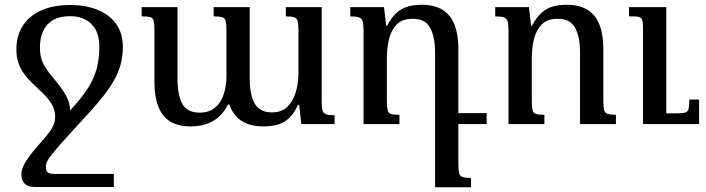

<svg xmlns="http://www.w3.org/2000/svg" viewBox="-20 -522 2971 808"><path d="M128 265Q97 265 83.5 250.5Q70 236 70 213Q70 200 74.5 186.5Q79 173 90.5 154.5Q102 136 124 109.5Q146 83 181.5 44.5Q217 6 268 -49Q306 -90 331 -123.5Q356 -157 370.5 -188.5Q385 -220 391.5 -253.5Q398 -287 398 -327Q398 -369 382.5 -397Q367 -425 339.5 -439.5Q312 -454 275 -454Q231 -454 202.5 -437Q174 -420 161 -390.5Q148 -361 148 -322Q148 -296 154 -275.5Q160 -255 173 -235Q186 -215 208 -189Q240 -152 257.5 -120Q275 -88 275 -57Q275 -29 261 -0.5Q247 28 218 63H164Q182 43 192.5 27.5Q203 12 207.5 -1.5Q212 -15 212 -30Q212 -49 205.5 -67Q199 -85 182.5 -105.5Q166 -126 137 -152Q105 -181 85.5 -206Q66 -231 57.5 -257Q49 -283 49 -314Q49 -370 75 -412Q101 -454 152 -477.5Q203 -501 276 -501Q340 -501 390 -481Q440 -461 468.5 -421.5Q497 -382 497 -325Q497 -294 491 -264.5Q485 -235 470 -203.5Q455 -172 427.5 -134.5Q400 -97 357 -50Q296 17 259 57.5Q222 98 203.5 121Q185 144 179 156.5Q173 169 173 180Q173 196 180.5 203Q188 210 213 210H459V265Z M1183 -492H1334V-93Q1334 -69 1337.5 -57Q1341 -45 1352.5 -41Q1364 -37 1388 -37V0H1248L1239 -81H1234Q1218 -45 1196.5 -25Q1175 -5 1148.5 2.5Q1122 10 1089 10Q1049 10 1020.5 -1Q992 -12 973.5 -33Q955 -54 945 -82H939Q923 -49 899.5 -29Q876 -9 846.5 0.5Q817 10 782 10Q704 10 667 -36.5Q630 -83 630 -178V-397Q630 -423 626.5 -435Q623 -447 612 -450Q601 -453 576 -453V-492H727V-191Q727 -123 747 -85.5Q767 -48 820 -48Q860 -48 885 -69Q910 -90 921.5 -125.5Q933 -161 933 -203V-393Q933 -420 930 -433Q927 -446 915.5 -449.5Q904 -453 879 -453V-492H1031V-191Q1031 -123 1052 -86Q1073 -49 1125 -49Q1164 -49 1188.5 -72Q1213 -95 1224.5 -133.5Q1236 -172 1236 -216V-393Q1236 -419 1233 -432Q1230 -445 1219 -449Q1208 -453 1183 -453Z M1909 166Q1909 193 1912 206Q1915 219 1926.5 223Q1938 227 1962 227V266H1811V-301Q1811 -366 1790.5 -404.5Q1770 -443 1717 -443Q1673 -443 1649.5 -419Q1626 -395 1617 -357Q1608 -319 1608 -276V-98Q1608 -72 1611 -59Q1614 -46 1625.5 -42.5Q1637 -39 1661 -39V0H1510V-394Q1510 -420 1506 -432.5Q1502 -445 1490 -449Q1478 -453 1454 -453V-492H1596L1605 -414H1609Q1629 -451 1650.5 -469.5Q1672 -488 1698 -495Q1724 -502 1756 -502Q1832 -502 1870.5 -456.5Q1909 -411 1909 -313ZM1886 0V-46H2028V0Z M2572 -39V0H2421V-301Q2421 -366 2400.5 -404.5Q2380 -443 2327 -443Q2283 -443 2259.5 -419Q2236 -395 2227 -357Q2218 -319 2218 -276V-98Q2218 -72 2221 -59Q2224 -46 2235.5 -42.5Q2247 -39 2271 -39V0H2120V-394Q2120 -420 2116 -432.5Q2112 -445 2100 -449Q2088 -453 2064 -453V-492H2206L2215 -414H2219Q2239 -451 2260.5 -469.5Q2282 -488 2308 -495Q2334 -502 2366 -502Q2442 -502 2480.5 -456.5Q2519 -411 2519 -313V-100Q2519 -73 2522 -60Q2525 -47 2536.5 -43Q2548 -39 2572 -39ZM2922 -103V0H2686V-407Q2686 -437 2679 -445Q2672 -453 2646 -453H2627V-492H2784V-45H2829Q2852 -45 2863 -48Q2874 -51 2877.5 -63.5Q2881 -76 2881 -103Z"/></svg>

Font: Noto Serif Armenian
Style: Regular
Weight: 400
Designer: Monotype Design Team
Foundry: Monotype Imaging Inc.
Version: Version 2.007